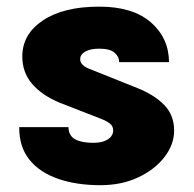

<svg xmlns="http://www.w3.org/2000/svg" viewBox="-20 -528 570 564"><path d="M275 16Q204.5 16 150.5 -2.8Q96.5 -21.5 66.2 -59.2Q36 -97 36.5 -154.5H181Q182 -128.5 201.2 -118.5Q220.5 -108.5 253.5 -108.5Q273.5 -108.5 286.5 -113.5Q299.5 -118.5 306 -126.8Q312.5 -135 312.5 -144.5Q312.5 -157 303.5 -164.5Q294.5 -172 275.5 -179.5L156 -226Q103 -248 74.2 -281.8Q45.5 -315.5 45.5 -362Q45.5 -427.5 106 -468Q166.5 -508.5 271.5 -508.5Q370 -508.5 423 -462.5Q476 -416.5 476.5 -345.5H330Q330 -361.5 316.5 -373.2Q303 -385 271.5 -385Q245.5 -385 230.5 -376.5Q215.5 -368 215.5 -354Q215.5 -335 247 -324L383 -269.5Q433.5 -249.5 462.5 -219.5Q491.5 -189.5 491.5 -144.5Q491.5 -103.5 463.2 -66.8Q435 -30 386 -7Q337 16 275 16Z"/></svg>

Font: Karla ExtraBold
Style: Regular
Weight: 800
Designer: Jonathan Pinhorn
Version: Version 2.001